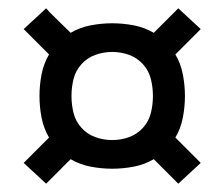

<svg xmlns="http://www.w3.org/2000/svg" viewBox="-20 -571 540 462"><path d="M91 -129 37 -179 98 -240Q85 -262 80 -288Q75 -314 75 -340Q75 -366 80 -392Q85 -418 98 -440L37 -501L91 -551L101 -540L150 -492Q172 -505 198 -510Q224 -515 250 -515Q276 -515 302 -510Q328 -505 350 -492L409 -551L463 -501L402 -440Q415 -418 420 -392Q425 -366 425 -340Q425 -314 420 -288Q415 -262 402 -240L463 -179L409 -129L350 -188Q328 -175 302 -170Q276 -165 250 -165Q224 -165 198 -170Q172 -175 150 -188ZM250 -234Q271 -234 290.5 -241Q310 -248 324 -263.5Q338 -279 343 -299Q348 -319 348 -340Q348 -361 343 -381Q338 -401 324 -416.5Q310 -432 290.5 -439Q271 -446 250 -446Q229 -446 209.5 -439Q190 -432 176 -416.5Q162 -401 157 -381Q152 -361 152 -340Q152 -319 157 -299Q162 -279 176 -263.5Q190 -248 209.5 -241Q229 -234 250 -234Z"/></svg>

Font: Iosevka Term SS14
Style: Regular
Weight: 400
Monospace: yes
Designer: Belleve Invis
Foundry: Belleve Invis
Version: Version 24.1.1; ttfautohint (v1.8.4)